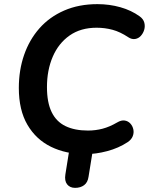

<svg xmlns="http://www.w3.org/2000/svg" viewBox="-20 -735 720 928"><path d="M393 10Q299 10 226.5 -25.5Q154 -61 112.5 -132Q71 -203 71 -310Q71 -396 96.5 -469.5Q122 -543 170.5 -598Q219 -653 290 -684Q361 -715 451 -715Q509 -715 562 -700Q615 -685 655 -656Q673 -643 677.5 -625.5Q682 -608 677 -591Q672 -574 660.5 -561.5Q649 -549 633 -546.5Q617 -544 600 -555Q561 -581 524 -591Q487 -601 447 -601Q370 -601 316.5 -563.5Q263 -526 235 -461Q207 -396 207 -314Q207 -240 229.5 -193.5Q252 -147 296.5 -125.5Q341 -104 405 -104Q442 -104 476 -113Q510 -122 546 -143Q566 -155 582.5 -152.5Q599 -150 610 -138Q621 -126 624.5 -109.5Q628 -93 621.5 -76.5Q615 -60 597 -48Q553 -19 498 -4.5Q443 10 393 10ZM343 173Q318 173 304.5 156Q291 139 296 108L323 -61H437L408 119Q404 147 386.5 160Q369 173 343 173Z"/></svg>

Font: Nunito Variable Extra Light
Style: Italic
Weight: 200
Italic angle: -9°
Designer: Vernon Adams
Foundry: Vernon Adams
Version: Version 3.602